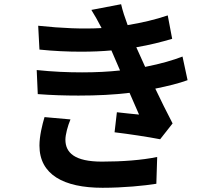

<svg xmlns="http://www.w3.org/2000/svg" viewBox="-20 -836 1040 910"><path d="M845 -568C801 -551 744 -534 668 -519L626 -612C691 -623 745 -637 796 -652L775 -763C716 -743 652 -728 585 -717C572 -752 561 -785 554 -816L413 -789C430 -762 442 -740 461 -704V-703C373 -698 274 -702 161 -714L167 -601C235 -594 300 -591 364 -591C416 -591 464 -593 508 -597L549 -502C494 -496 434 -493 369 -493C301 -493 230 -496 154 -504L159 -390C223 -385 288 -383 352 -383C440 -383 522 -387 594 -396L639 -293C612 -296 573 -299 534 -304L523 -209C590 -201 683 -187 739 -176L798 -251C769 -307 741 -363 716 -416C776 -428 828 -441 869 -456ZM191 -281C180 -244 167 -191 167 -146C167 -9 281 54 466 54C566 54 665 44 721 35L725 -92C653 -77 559 -70 463 -70C334 -70 290 -112 290 -174C290 -198 301 -239 314 -270Z"/></svg>

Font: Spoqa Han Sans Neo Bold
Style: Bold
Weight: 700
Designer: [Spoqa Han Sans Neo] Dong-huui Kim  Younghwa Kang  Yujin Lee  [Noto Sans] Ryoko NISHIZUKA  (kana & ideographs); Paul D. 
Foundry: Spoqa (http://www.spoqa-han-sans.com)
Version: Version 1.000